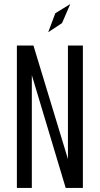

<svg xmlns="http://www.w3.org/2000/svg" viewBox="-20 -924 490 944"><path d="M63 0V-700H144.5L314 -142V-700H387.5V0H303L136.5 -554.5V0ZM217 -765.5 252 -859 325.5 -904 285 -810.5Z"/></svg>

Font: Trispace Condensed Light
Style: Regular
Weight: 300
Width: 3
Designer: Tyler Finck
Foundry: Etcetera Type Company
Version: Version 1.210; ttfautohint (v1.8.3)